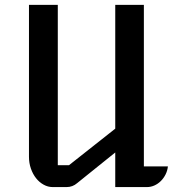

<svg xmlns="http://www.w3.org/2000/svg" viewBox="-20 -760 722 780"><path d="M97.7 -740.2H214.8V-88.9H260.3L448.2 -237.3V-740.2H564.5V-84H662.1Q660.2 -66.4 652.6 -51.3Q645 -36.1 633.5 -24.7Q622.1 -13.2 607.4 -6.6Q592.8 0 576.7 0H448.2V-140.6L293.5 -16.1Q274.9 0 250.5 0H194.3Q174.8 0 157.2 -9.8Q139.6 -19.5 126.5 -36.1Q113.3 -52.7 105.5 -75.2Q97.7 -97.7 97.7 -123Z"/></svg>

Font: Atomic Age
Style: Regular
Weight: 400
Version: Version 1.007; ttfautohint (v1.4.1) -l 6 -r 46 -G 0 -x 0 -H 